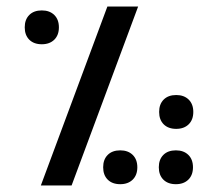

<svg xmlns="http://www.w3.org/2000/svg" viewBox="-20 -570 640 590"><path d="M310 -550H404.5L200 0H105.5ZM56 -486Q56 -510 70 -524Q84 -538 108.5 -538Q132.5 -538 146.8 -524Q161 -510 161 -486Q161 -462 146.8 -448Q132.5 -434 108.5 -434Q84 -434 70 -448Q56 -462 56 -486ZM468 -56Q468 -80 482 -94Q496 -108 520.5 -108Q544.5 -108 558.8 -94Q573 -80 573 -56Q573 -32 558.8 -18Q544.5 -4 520.5 -4Q496 -4 482 -18Q468 -32 468 -56ZM297 -56Q297 -80 311 -94Q325 -108 349.5 -108Q373.5 -108 387.8 -94Q402 -80 402 -56Q402 -32 387.8 -18Q373.5 -4 349.5 -4Q325 -4 311 -18Q297 -32 297 -56ZM469 -226Q469 -250 483 -264Q497 -278 521.5 -278Q545.5 -278 559.8 -264Q574 -250 574 -226Q574 -202 559.8 -188Q545.5 -174 521.5 -174Q497 -174 483 -188Q469 -202 469 -226Z"/></svg>

Font: JuliaMono Light
Style: Italic
Weight: 300
Italic angle: -9°
Monospace: yes
Designer: cormullion
Foundry: corm
Version: Version 0.054; ttfautohint (v1.8.4)